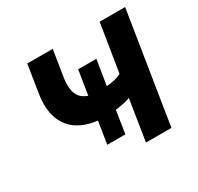

<svg xmlns="http://www.w3.org/2000/svg" viewBox="-151 -882 1090 1059"><g transform="rotate(-30 394.0 -352.5)"><path d="M491 0 532 -261Q520 -255 498 -250Q476 -245 450.5 -241Q425 -237 399 -236L440 -256L415 -96H300L325 -257L343 -236Q264 -240 206.5 -273.5Q149 -307 124 -372Q99 -437 115 -536L142 -705H304L277 -535Q270 -489 277.5 -454.5Q285 -420 310 -400.5Q335 -381 377 -376L342 -367L369 -537H485L458 -369L416 -376Q462 -376 496 -382Q530 -388 554 -401L603 -705H765L653 0Z"/></g></svg>

Font: Nunito Sans 6pt ExtraBold
Style: Italic
Weight: 800
Italic angle: -9°
Version: Version 3.101;gftools[0.9.27]